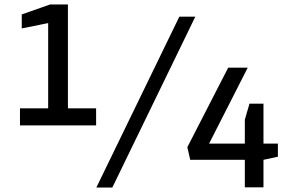

<svg xmlns="http://www.w3.org/2000/svg" viewBox="-20 -845 1315 865"><path d="M788 -770H860L486 0H414ZM1083 -125H837L824 -182L1008 -540H1096L922 -198H1083V-306L1104 -378H1167V-198H1232V-139L1167 -125V-1H1083ZM413 -357V-280H70V-357H197V-741L78 -717V-780L206 -825H286V-357Z"/></svg>

Font: Exo Medium
Style: Regular
Weight: 500
Designer: Natanael Gama
Foundry: Natanael Gama
Version: Version 1.500; ttfautohint (v1.6)